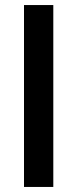

<svg xmlns="http://www.w3.org/2000/svg" viewBox="-20 -740 306 760"><path d="M191 0H75V-720H191Z"/></svg>

Font: Wix Madefor Text SemiBold
Style: Regular
Weight: 600
Designer: Dalton Maag Ltd
Foundry: Dalton Maag Ltd
Version: Version 3.100